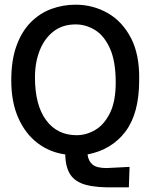

<svg xmlns="http://www.w3.org/2000/svg" viewBox="-20 -652 640 818"><path d="M469 146Q392 148 346 135.5Q300 123 279.5 91.5Q259 60 258 6Q192 -3 140 -42.5Q88 -82 58 -149.5Q28 -217 28 -310Q28 -396 50.5 -457.5Q73 -519 111.5 -557.5Q150 -596 199 -614Q248 -632 302 -632Q376 -632 438.5 -596.5Q501 -561 538 -490Q575 -419 573 -311Q573 -169 514.5 -91.5Q456 -14 353 6Q356 33 373.5 48.5Q391 64 434 64L532 59L529 146ZM306 -76Q348 -76 386 -98.5Q424 -121 448.5 -170.5Q473 -220 473 -300Q473 -391 448.5 -445.5Q424 -500 385 -524Q346 -548 302 -548Q247 -548 208.5 -518.5Q170 -489 149.5 -438Q129 -387 129 -322Q129 -204 176.5 -140Q224 -76 306 -76Z"/></svg>

Font: Inconsolata Expanded SemiBold
Style: Regular
Weight: 600
Width: 7
Monospace: yes
Designer: Raph Levien, Cyreal, Brenton Simpson
Foundry: Raph Levien, Cyreal, Google
Version: Version 3.001; ttfautohint (v1.8.2.53-6de2)